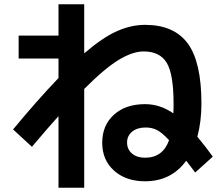

<svg xmlns="http://www.w3.org/2000/svg" viewBox="-20 -813 1040 896"><path d="M67 -647H253V-793H373V-564Q459 -638 525.5 -667.5Q592 -697 657 -697Q792 -697 856 -610.5Q920 -524 920 -330Q920 -246 901 -175Q944 -123 973 -82L891 -8Q859 -51 849 -63Q779 33 657 33Q568 33 512.5 -16.5Q457 -66 457 -147Q457 -228 511.5 -277.5Q566 -327 657 -327Q727 -327 789 -284Q790 -298 790 -330Q790 -467 758 -520Q726 -573 650 -573Q600 -573 535.5 -534.5Q471 -496 373 -398V63H253V-271Q211 -225 129 -128L41 -209Q150 -341 253 -449V-540H67ZM769 -159Q735 -195 712 -206.5Q689 -218 660 -218Q620 -218 596.5 -198.5Q573 -179 573 -148Q573 -116 596 -96.5Q619 -77 657 -77Q740 -77 769 -159Z"/></svg>

Font: M PLUS 1p
Style: Bold
Weight: 700
Version: Version 1.062